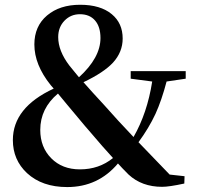

<svg xmlns="http://www.w3.org/2000/svg" viewBox="-20 -758 824 794"><path d="M257.8 15.6Q154.3 15.6 91.8 -42Q33.2 -96.7 33.2 -178.7Q33.2 -313.5 202.1 -391.6L189.5 -406.2Q122.1 -490.2 122.1 -574.2Q122.1 -649.4 174.3 -693.8Q226.6 -738.3 311.5 -738.3Q395.5 -738.3 442.4 -699.2Q487.3 -662.1 487.3 -598.6Q487.3 -543 447.3 -499Q409.2 -458 325.2 -418Q359.4 -378.9 410.2 -324.2Q468.8 -257.8 532.2 -191.4Q588.9 -290 609.4 -420.9L520.5 -432.6V-463.9H748V-432.6L668.9 -420.9Q648.4 -342.8 623 -287.1Q595.7 -228.5 552.7 -169.9Q576.2 -145.5 627.9 -91.8Q662.1 -55.7 681.6 -36.1L743.2 -29.3L742.2 1Q679.7 14.6 650.4 14.6Q566.4 14.6 511.7 -36.1Q481.4 -66.4 467.8 -82Q385.7 15.6 257.8 15.6ZM310.5 -57.6Q389.6 -57.6 447.3 -104.5Q410.2 -144.5 344.7 -221.7Q335.9 -231.4 332 -236.3Q300.8 -273.4 256.8 -326.2Q231.4 -356.4 219.7 -371.1Q146.5 -309.6 146.5 -220.7Q146.5 -149.4 191.9 -103.5Q237.3 -57.6 310.5 -57.6ZM306.6 -438.5Q395.5 -519.5 395.5 -600.6Q395.5 -647.5 373 -673.3Q350.6 -699.2 310.5 -699.2Q272.5 -699.2 246.6 -672.4Q220.7 -645.5 220.7 -604.5Q220.7 -547.9 266.6 -487.3Q276.4 -474.6 296.9 -450.2Q302.7 -442.4 306.6 -438.5Z"/></svg>

Font: Bpmf GenYo Min B
Style: B
Weight: 700
Foundry: But Ko
Version: Version 1.320